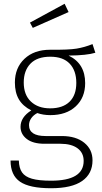

<svg xmlns="http://www.w3.org/2000/svg" viewBox="-20 -796 541 1019"><path d="M486 -516Q441 -502 344 -501Q432 -459 432 -355Q432 -278 382 -231.5Q332 -185 247 -185Q209 -185 178 -196Q157 -185 145.5 -168Q134 -151 134 -132Q134 -74 222 -74H308Q383 -74 427 -38.5Q471 -3 471 55Q471 126 416 164.5Q361 203 251 203Q137 203 86.5 168.5Q36 134 36 56H80Q81 96 97 119Q113 142 149.5 152.5Q186 163 251 163Q424 163 424 58Q424 15 391.5 -9Q359 -33 301 -33H216Q155 -33 122 -58.5Q89 -84 89 -123Q89 -174 146 -210Q101 -233 80 -269Q59 -305 59 -358Q59 -436 110 -484Q161 -532 246 -532Q344 -531 386.5 -538Q429 -545 471 -562ZM106 -358Q106 -293 144 -257Q182 -221 246 -221Q313 -221 349 -256Q385 -291 385 -356Q385 -421 350 -458Q315 -495 247 -495Q177 -495 141.5 -458Q106 -421 106 -358ZM344 -732 154 -648 139 -676 323 -776Z"/></svg>

Font: FiraGO ExtraLight
Style: Regular
Weight: 200
Designer: bBox Type
Foundry: bBox Type GmbH
Version: Version 1.001